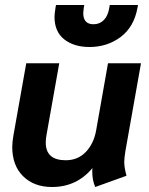

<svg xmlns="http://www.w3.org/2000/svg" viewBox="-20 -738 596 768"><path d="M29 -150Q29 -170 34 -198L85 -485H217L166 -198Q163 -182 163 -168Q163 -97 243 -97Q292 -97 324 -131Q356 -165 365 -219L412 -485H544L482 -136Q477 -106 477 -90Q477 -67 486 -35L361 10Q349 -17 349 -52Q349 -62 350 -66Q287 10 188 10Q116 10 72.5 -33Q29 -76 29 -150ZM198 -671Q198 -681 202 -707L204 -718H317L315 -706Q313 -692 313 -686Q313 -641 354 -641Q379 -641 395.5 -658Q412 -675 417 -706L419 -718H532L530 -707Q516 -630 462.5 -590Q409 -550 338 -550Q276 -550 237 -580.5Q198 -611 198 -671Z"/></svg>

Font: Niramit
Style: Bold Italic
Weight: 700
Italic angle: -10°
Designer: Katatrad Aksorn Co.,Ltd.
Foundry: Cadson Demak Co.,Ltd.
Version: Version 1.001; ttfautohint (v1.6)